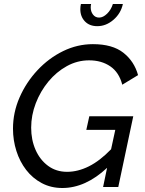

<svg xmlns="http://www.w3.org/2000/svg" viewBox="-20 -936 726 961"><path d="M292 5Q235 5 189 -19.5Q143 -44 111 -85.5Q79 -127 62 -180.5Q45 -234 45 -292Q45 -373 78 -448.5Q111 -524 167.5 -584.5Q224 -645 295.5 -680Q367 -715 445 -715Q543 -715 597.5 -672Q652 -629 671 -560L592 -512Q576 -574 532 -604Q488 -634 426 -634Q367 -634 314.5 -605Q262 -576 222 -527.5Q182 -479 159 -419Q136 -359 136 -297Q136 -236 158 -186Q180 -136 220.5 -106Q261 -76 316 -76Q370 -76 425 -103.5Q480 -131 536 -189L557 -286H412L427 -354H647L572 0H496L516 -96Q408 5 292 5ZM476 -848Q496 -848 516 -867.5Q536 -887 545 -916H595Q585 -869 548 -837Q511 -805 467 -805Q428 -805 405 -829Q382 -853 382 -890Q382 -903 385 -916H436Q435 -912 434.5 -908Q434 -904 434 -899Q434 -878 445.5 -863Q457 -848 476 -848Z"/></svg>

Font: Raleway Medium
Style: Italic
Weight: 500
Italic angle: -12°
Designer: Matt McInerney, Pablo Impallari, Rodrigo Fuenzalida
Foundry: Matt McInerney, Pablo Impallari, Rodrigo Fuenzalida
Version: Version 4.026